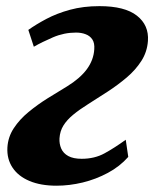

<svg xmlns="http://www.w3.org/2000/svg" viewBox="-20 -580 492 610"><path d="M159.5 10Q109.5 10 73.8 -5Q38 -20 19.8 -47.5Q1.5 -75 3.5 -111.5Q5.5 -145 24 -173Q42.5 -201 70.8 -224.2Q99 -247.5 131 -267.5Q163 -287.5 193 -305.5Q234.5 -331 256 -360.2Q277.5 -389.5 279.5 -423.5Q281 -443 273.5 -454.5Q266 -466 252.2 -471.2Q238.5 -476.5 221.5 -476.5Q183.5 -476.5 148.5 -461.5Q113.5 -446.5 87.5 -431.5L70 -485Q94.5 -502.5 127.5 -520Q160.5 -537.5 202.5 -549Q244.5 -560.5 296 -560.5Q376.5 -560.5 415 -530.2Q453.5 -500 450 -450Q447.5 -415 429.2 -386.5Q411 -358 382.8 -334Q354.5 -310 322.5 -289.2Q290.5 -268.5 260.5 -249.5Q232.5 -232 212.5 -215.5Q192.5 -199 181.5 -181.2Q170.5 -163.5 169 -140.5Q168 -123 174.5 -108Q181 -93 197 -84.2Q213 -75.5 239.5 -75.5Q280.5 -75.5 312 -92.8Q343.5 -110 379.5 -136L387.5 -81.5Q360.5 -51 322.8 -30.8Q285 -10.5 242.8 -0.2Q200.5 10 159.5 10Z"/></svg>

Font: Merriweather 36pt Black
Style: Italic
Weight: 900
Italic angle: -7.8°
Version: Version 2.101